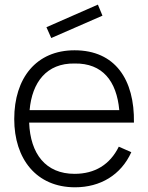

<svg xmlns="http://www.w3.org/2000/svg" viewBox="-20 -796 643 832"><path d="M424 -728.1 404.2 -776 181.2 -678.1 202.1 -631.2ZM106.3 -264.6H560.4C563.5 -451 479.2 -578.1 303.1 -578.1C137.5 -578.1 41.7 -458.3 41.7 -280.2C41.7 -107.3 137.5 15.6 305.2 15.6C414.6 15.6 504.2 -37.5 549 -136.5L494.8 -160.4C456.3 -82.3 390.6 -42.7 303.1 -42.7C178.1 -42.7 111.5 -129.2 106.3 -264.6ZM303.1 -520.8C425 -522.9 485.4 -443.8 496.9 -318.8H108.3C118.8 -439.6 182.3 -522.9 303.1 -520.8Z"/></svg>

Font: Manrope3 Light
Style: Regular
Weight: 300
Designer: Mikhail Sharanda
Foundry: Mikhail Sharanda
Version: Version 3.000;PS 003.000;hotconv 1.0.88;makeotf.lib2.5.64775